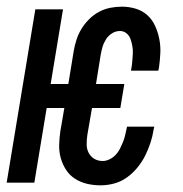

<svg xmlns="http://www.w3.org/2000/svg" viewBox="-29 -548 549 576"><path d="M273 8Q252 8 232.5 3.5Q213 -1 196.5 -11.5Q180 -22 169.5 -38Q159 -54 153.5 -73Q148 -92 148.5 -113Q149 -134 152 -154L164 -224H111L74 0H-9L77 -520H160L123 -296H176L192 -394Q195 -412 200.5 -429Q206 -446 215.5 -461.5Q225 -477 238.5 -490.5Q252 -504 268 -512.5Q284 -521 301.5 -524.5Q319 -528 337 -528Q358 -528 378 -522Q398 -516 413 -502.5Q428 -489 436.5 -470Q445 -451 449 -430.5Q453 -410 452 -388.5Q451 -367 448 -346L446 -336H364L365 -342Q367 -354 368 -365.5Q369 -377 369.5 -388Q370 -399 368 -410Q366 -421 362.5 -431Q359 -441 350.5 -448Q342 -455 331 -455Q318 -455 307 -448Q296 -441 289 -430Q282 -419 278.5 -407Q275 -395 273 -383L259 -296H344L332 -224H247L233 -143Q231 -129 231 -115Q231 -101 237 -89.5Q243 -78 254 -71.5Q265 -65 279 -65Q289 -65 299.5 -70Q310 -75 318 -83.5Q326 -92 331 -102Q336 -112 340 -122Q344 -132 346.5 -142.5Q349 -153 351 -163L352 -168H434L432 -160Q429 -140 422.5 -120Q416 -100 406.5 -81Q397 -62 383 -45Q369 -28 351.5 -15.5Q334 -3 313.5 2.5Q293 8 273 8Z"/></svg>

Font: Iosevka Medium
Style: Italic
Weight: 500
Italic angle: -9°
Monospace: yes
Designer: Belleve Invis
Foundry: Belleve Invis
Version: Version 32.5.0; ttfautohint (v1.8.4)